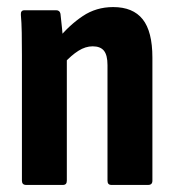

<svg xmlns="http://www.w3.org/2000/svg" viewBox="-20 -523 493 543"><path d="M295 0Q284 0 284 -12V-339Q284 -367 274 -379.5Q264 -392 242 -392Q222 -392 202 -379.5Q182 -367 160 -343L145 -414Q176 -452 214 -477.5Q252 -503 300 -503Q356 -503 383.5 -468.5Q411 -434 411 -360V-12Q411 0 399 0ZM54 0Q42 0 42 -12V-367Q42 -401 41.5 -430.5Q41 -460 39 -481Q38 -494 49 -494H139Q149 -494 151 -484Q153 -468 155.5 -442Q158 -416 159 -398L169 -364V-12Q169 0 158 0Z"/></svg>

Font: Sofia Sans Condensed ExtraBold
Style: Regular
Weight: 800
Designer: Botio Nikoltchev, Ani Petrova
Foundry: lettersoup
Version: Version 4.101